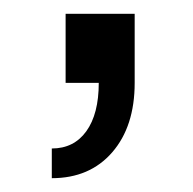

<svg xmlns="http://www.w3.org/2000/svg" viewBox="-20 -120 280 278"><path d="M123 0H175Q175 63 142.5 100.5Q110 138 55 138V95Q87 95 105 70Q123 45 123 0ZM75 -100H175V0H75Z"/></svg>

Font: Uncut Sans Variable
Style: Regular
Weight: 400
Designer: Kasper Nordkvist
Foundry: UNCUT.wtf
Version: Version 1.303;Glyphs 3.1.2 (3151)